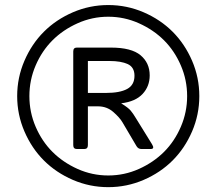

<svg xmlns="http://www.w3.org/2000/svg" viewBox="-20 -735 848 769"><path d="M48.8 -350.1Q48.8 -424.3 77.9 -491.7Q106.9 -559.1 155.8 -607.9Q204.6 -656.7 272 -685.8Q339.4 -714.8 413.6 -714.8Q487.8 -714.8 555.2 -685.8Q622.6 -656.7 671.4 -607.9Q720.2 -559.1 749.3 -491.7Q778.3 -424.3 778.3 -350.1Q778.3 -275.9 749.3 -208.5Q720.2 -141.1 671.4 -92.3Q622.6 -43.5 555.2 -14.4Q487.8 14.6 413.6 14.6Q339.4 14.6 272 -14.4Q204.6 -43.5 155.8 -92.3Q106.9 -141.1 77.9 -208.5Q48.8 -275.9 48.8 -350.1ZM97.7 -350.1Q97.7 -285.6 122.8 -227.3Q147.9 -168.9 190.2 -126.7Q232.4 -84.5 290.8 -58.3Q349.1 -32.2 413.6 -32.2Q478 -32.2 536.4 -58.3Q594.7 -84.5 637 -126.7Q679.2 -168.9 704.3 -227.3Q729.5 -285.6 729.5 -350.1Q729.5 -414.6 704.3 -472.9Q679.2 -531.2 637 -573.5Q594.7 -615.7 536.4 -641.8Q478 -668 413.6 -668Q349.1 -668 290.8 -641.8Q232.4 -615.7 190.2 -573.5Q147.9 -531.2 122.8 -472.9Q97.7 -414.6 97.7 -350.1ZM287.6 -138.2Q273.4 -138.2 273.4 -153.8V-528.8Q273.4 -544.4 287.6 -544.4H424.3Q506.3 -544.4 543 -513.7Q579.6 -482.9 579.6 -433.1Q579.6 -389.2 551 -358.6Q522.5 -328.1 465.8 -321.3V-320.8Q493.7 -303.7 503.4 -292Q513.2 -280.3 524.9 -260.7L588.9 -157.2Q600.6 -138.2 583.5 -138.2H546.4Q533.7 -138.2 526.9 -149.4L470.2 -245.6Q459 -264.6 433.3 -286.9Q407.7 -309.1 372.1 -309.1H332V-153.8Q332 -138.2 317.9 -138.2ZM332 -362.8H404.8Q460 -362.8 489.3 -378.7Q518.6 -394.5 518.6 -431.6Q518.6 -465.8 491.7 -478.3Q464.8 -490.7 418.5 -490.7H332Z"/></svg>

Font: Istok
Style: Italic
Weight: 500
Italic angle: -13°
Designer: Andrey V. Panov
Foundry: Andrey V. Panov
Version: Version 1.0.3